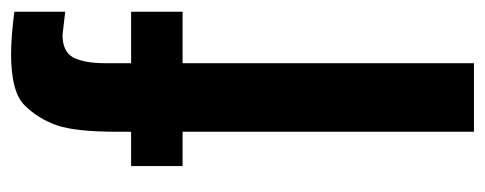

<svg xmlns="http://www.w3.org/2000/svg" viewBox="-287 -597 884 350"><g transform="rotate(-90 155.0 -422.0)"><path d="M214.8 -671.9V-625H308.6V-531.2H214.8V0H89.8V-531.2H27.3V-625H89.8V-648.9Q89.8 -727.1 101.8 -761Q113.8 -794.9 138.2 -819.3Q162.6 -843.8 231.4 -843.8Q261.7 -843.8 308.6 -837.9V-745.1L266.6 -750Q235.4 -750 225.1 -730.2Q214.8 -710.4 214.8 -671.9Z"/></g></svg>

Font: Oswald-Regular
Style: Regular
Weight: 400
Designer: vernon adams
Foundry: vernon adams
Version: Version 2.002; ttfautohint (v0.92.18-e454-dirty) -l 8 -r 50 